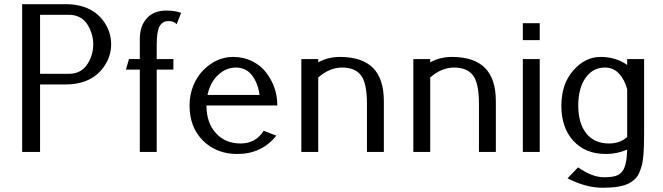

<svg xmlns="http://www.w3.org/2000/svg" viewBox="-20 -720 3144 910"><path d="M169.9 -319.8V0H85V-700.2H290Q418.5 -700.2 476.6 -611.3Q506.8 -564.9 506.8 -509.8Q506.8 -455.1 475.6 -408.2Q417 -319.8 290 -319.8ZM169.9 -649.9V-370.1H305.2Q365.7 -370.1 395.5 -418Q421.9 -460.4 421.9 -509.8Q421.9 -559.1 395.5 -602.1Q366.2 -649.9 305.2 -649.9Z M817.4 -605Q805.7 -620.1 778.3 -620.1Q751 -620.1 736.8 -596.2Q722.7 -572.3 722.7 -508.8V-439.9H801.8V-390.1H722.7V0H642.6V-390.1H576.7L591.3 -439.9H642.6V-535.2Q642.6 -596.2 675.5 -633.1Q708.5 -669.9 767.6 -669.9Q808.6 -669.9 838.4 -659.2Z M1289.6 -77.1Q1220.7 9.8 1104.5 9.8Q1005.9 9.8 942.1 -53.5Q878.4 -116.7 878.4 -220.2Q878.4 -271 896.5 -314.9Q914.6 -358.4 943.8 -387.7Q1006.8 -450.2 1084.5 -450.2Q1134.8 -450.2 1175.8 -429.7Q1216.3 -409.2 1241.7 -376Q1294.4 -306.2 1294.4 -220.2H958.5Q958.5 -138.2 1003.2 -89.1Q1047.9 -40 1120.1 -40Q1192.4 -40 1229.5 -100.1ZM963.4 -270H1210.4Q1201.7 -328.6 1173.3 -364.3Q1145 -399.9 1098.1 -399.9Q1051.3 -399.9 1013.7 -364.7Q976.1 -329.6 963.4 -270Z M1488.3 -353V0H1408.2V-439.9H1488.3V-424.8Q1536.6 -450.2 1590.3 -450.2Q1695.8 -450.2 1747.6 -398.4Q1799.3 -346.7 1799.3 -240.2V0H1719.2V-228Q1719.2 -330.6 1688 -366.7Q1659.7 -399.9 1601.1 -399.9Q1542.5 -399.9 1488.3 -353Z M2019 -353V0H1939V-439.9H2019V-424.8Q2067.4 -450.2 2121.1 -450.2Q2226.6 -450.2 2278.3 -398.4Q2330.1 -346.7 2330.1 -240.2V0H2250V-228Q2250 -330.6 2218.8 -366.7Q2190.4 -399.9 2131.8 -399.9Q2073.2 -399.9 2019 -353Z M2458 -609.9H2538.1V-529.8H2458ZM2458 -439.9H2538.1V0H2458Z M3032.7 -439.9V-78.1Q3032.7 26.4 3021.5 65.4Q3010.3 104.5 2996.6 121.1Q2982.4 137.7 2959 149.9Q2918.5 169.9 2837.2 169.9Q2755.9 169.9 2669.9 125L2719.7 73.2Q2786.6 120.1 2842.8 120.1Q2877.4 120.1 2898.2 113.8Q2918.9 107.4 2930.7 90.8Q2950.7 63 2952.6 -11.2Q2905.3 9.8 2851.6 9.8Q2754.4 9.8 2697.5 -52.5Q2640.6 -114.7 2640.6 -218.3Q2640.6 -321.8 2697 -386Q2753.4 -450.2 2826.2 -450.2Q2898.9 -450.2 2952.6 -412.1V-439.9ZM2952.6 -70.8V-296.9Q2939.9 -344.2 2913.1 -372.1Q2886.2 -399.9 2846.7 -399.9Q2790 -399.9 2755.4 -351.1Q2720.7 -302.2 2720.7 -219.2Q2720.7 -136.2 2758.5 -88.1Q2796.4 -40 2866.7 -40Q2918.9 -40 2952.6 -70.8Z"/></svg>

Font: Pfennig
Style: Medium
Weight: 500
Version: Version 20120410 ; ttfautohint (v0.8)